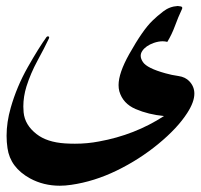

<svg xmlns="http://www.w3.org/2000/svg" viewBox="-20 -606 656 627"><path d="M78.1 -23.4Q13.2 -59.1 4.4 -122.6Q1.5 -142.1 1.5 -162.6Q1.5 -207 15.1 -254.4Q34.7 -323.2 70.6 -386.5Q106.4 -449.7 131.8 -484.9Q133.8 -487.3 136.2 -487.3Q137.2 -487.3 138.7 -486.8Q140.6 -486.3 140.6 -483.9Q140.6 -482.4 139.6 -480Q125 -449.2 102.5 -408Q80.1 -366.7 66.4 -323.7Q56.2 -290.5 56.2 -258.3Q56.2 -248.5 57.1 -239.3Q61 -197.8 99.6 -168Q133.3 -141.6 192.4 -137.7Q208.5 -136.7 224.6 -136.7Q265.6 -136.7 303.2 -144Q419.9 -165 515.6 -227.1Q464.8 -231.9 423.1 -249.8Q381.3 -267.6 369.6 -308.1Q367.2 -317.4 367.2 -328.1Q367.2 -367.2 401.9 -429.2Q446.3 -508.3 478 -538.6Q491.7 -552.2 512.9 -568.6Q534.2 -585 560.5 -586.4Q563.5 -586.4 570.3 -585Q575.2 -584 575.2 -580.1Q575.2 -578.1 574.2 -576.2Q561.5 -549.3 551.3 -521.2Q541 -493.2 526.4 -469.2Q519 -471.2 511.2 -471.2Q497.6 -471.2 481.9 -465.8Q456.1 -456.5 444.8 -439.9Q439.5 -432.1 439.5 -423.8Q439.5 -414.1 446.8 -403.3Q460 -383.3 520 -366.7Q540.5 -360.8 563 -357.7Q585.4 -354.5 598.6 -340.3Q614.7 -323.2 614.7 -300.3Q614.7 -272.9 591.3 -236.8Q559.6 -187.5 497.3 -136.2Q435.1 -85 361.3 -49.1Q287.6 -13.2 212.4 -2.4Q192.9 0.5 175.3 0.5Q122.1 0.5 78.1 -23.4Z"/></svg>

Font: Aref Ruqaa
Style: Regular
Weight: 400
Designer: Abdullah Aref
Version: Version 1.002